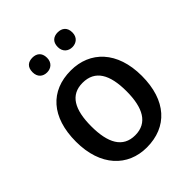

<svg xmlns="http://www.w3.org/2000/svg" viewBox="-208 -859 991 991"><g transform="rotate(-45 288.0 -363.0)"><path d="M143 -682C143 -646 166 -628 196 -628C224 -628 249 -646 249 -682C249 -721 224 -736 196 -736C166 -736 143 -721 143 -682ZM327 -682C327 -646 352 -628 380 -628C409 -628 434 -646 434 -682C434 -721 409 -736 380 -736C352 -736 327 -721 327 -682ZM529 -270C529 -449 429 -549 289 -549C140 -549 48 -449 48 -270C48 -91 148 10 286 10C435 10 529 -91 529 -270ZM160 -270C160 -392 198 -461 287 -461C378 -461 417 -392 417 -270C417 -149 378 -77 288 -77C198 -77 160 -149 160 -270Z"/></g></svg>

Font: Noto Sans Thai Medium
Style: Regular
Weight: 500
Designer: Monotype Design Team
Foundry: Monotype Imaging Inc.
Version: Version 1.901